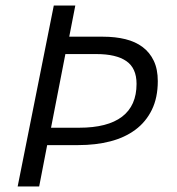

<svg xmlns="http://www.w3.org/2000/svg" viewBox="-20 -676 640 696"><path d="M44 0 175 -656H253L231 -543H353Q398 -543 434.5 -534Q471 -525 497 -505.5Q523 -486 537.5 -455.5Q552 -425 552 -382Q552 -322 530.5 -278Q509 -234 470.5 -205.5Q432 -177 379.5 -163.5Q327 -150 264 -150H151L122 0ZM165 -213H267Q370 -213 422.5 -253Q475 -293 475 -372Q475 -429 438 -454.5Q401 -480 330 -480H217Z"/></svg>

Font: Source Code Pro
Style: Italic
Weight: 400
Italic angle: -11°
Monospace: yes
Designer: Paul D. Hunt, Teo Tuominen
Foundry: Adobe Systems Incorporated
Version: Version 1.050;PS 1.000;hotconv 16.6.51;makeotf.lib2.5.65220